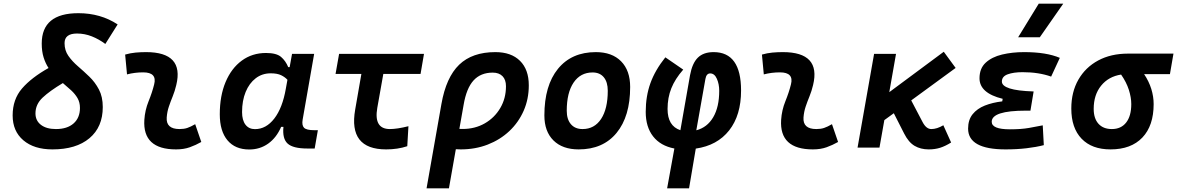

<svg xmlns="http://www.w3.org/2000/svg" viewBox="-20 -815 6498 1060"><path d="M269.5 9.8Q168 9.8 108.9 -40.5Q49.8 -90.8 49.8 -177.7Q49.8 -266.6 101.8 -326.7Q153.8 -386.7 248 -439.5Q231 -465.3 220.7 -498.3Q210.4 -531.2 210.4 -574.7Q210.4 -742.2 412.6 -742.2Q535.2 -742.2 629.4 -680.2L561.5 -572.3Q526.4 -598.6 486.8 -614.3Q447.3 -629.9 405.3 -629.9Q336.4 -629.9 336.4 -576.7Q336.4 -536.6 357.7 -506.3Q378.9 -476.1 410.4 -449Q441.9 -421.9 473.4 -391.6Q504.9 -361.3 526.1 -321Q547.4 -280.8 547.4 -224.1Q547.4 -113.8 473.9 -52Q400.4 9.8 269.5 9.8ZM327.1 -356.4Q254.4 -313 215.1 -275.9Q175.8 -238.8 175.8 -189Q175.8 -148.9 206.1 -125.7Q236.3 -102.5 288.6 -102.5Q351.1 -102.5 386.2 -133.5Q421.4 -164.6 421.4 -219.2Q421.4 -250 408 -273.2Q394.5 -296.4 373 -316.2Q351.6 -335.9 327.1 -356.4Z M1057.6 -129.4 1091.3 -31.2Q1061.5 -14.2 1028.3 -2.2Q995.1 9.8 952.1 9.8Q766.6 9.8 776.9 -153.3Q780.3 -206.5 800.3 -255.9Q820.3 -305.2 831.1 -349.1Q848.1 -415.5 770.5 -415.5Q724.1 -415.5 681.2 -404.3L670.9 -513.7Q699.7 -522 728.5 -524.7Q757.3 -527.3 786.1 -527.3Q997.6 -527.3 953.1 -345.2Q945.3 -312 933.6 -283.4Q921.9 -254.9 912.4 -226.8Q902.8 -198.7 900.4 -166.5Q896 -102.5 971.2 -102.5Q995.6 -102.5 1013.9 -108.6Q1032.2 -114.7 1057.6 -129.4Z M1579.1 -444.3 1592.3 -517.6H1714.4L1650.9 -154.8Q1645.5 -123.5 1658.4 -109.9Q1671.4 -96.2 1715.8 -96.2H1734.9L1717.3 4.9H1676.8Q1598.1 4.9 1568.1 -22.2Q1538.1 -49.3 1544.9 -114.7H1532.2Q1506.3 -54.7 1460.7 -22.2Q1415 10.3 1356 10.3Q1278.3 10.3 1235.8 -40.5Q1193.4 -91.3 1193.4 -184.1Q1193.4 -285.6 1225.3 -361.8Q1257.3 -438 1314.7 -480.2Q1372.1 -522.5 1448.7 -522.5Q1506.3 -522.5 1531.7 -500.7Q1557.1 -479 1571.3 -444.3ZM1474.6 -410.2Q1427.2 -410.2 1391.6 -382.8Q1356 -355.5 1336.2 -307.4Q1316.4 -259.3 1316.4 -196.3Q1316.4 -151.4 1335.2 -126.7Q1354 -102.1 1387.7 -102.1Q1449.2 -102.1 1494.4 -160.6Q1539.6 -219.2 1558.1 -325.7L1566.9 -374.5Q1553.7 -389.2 1532.2 -399.7Q1510.7 -410.2 1474.6 -410.2Z M2111.8 9.8Q1902.3 9.8 1940.9 -210L1975.1 -406.7H1832.5L1852.1 -517.6H2320.8L2301.8 -406.7H2096.2L2063 -219.7Q2042.5 -102.5 2132.3 -102.5Q2172.4 -102.5 2234.9 -118.2L2228.5 -7.8Q2175.3 9.8 2111.8 9.8Z M2714.8 -527.3Q2802.2 -527.3 2850.8 -479.2Q2899.4 -431.2 2899.4 -343.8Q2899.4 -268.1 2871.1 -203.6Q2842.8 -139.2 2792 -91.3Q2741.2 -43.5 2672.6 -16.8Q2604 9.8 2523.4 9.8Q2510.3 9.8 2496.6 8.8L2458.5 224.6H2335L2417 -240.7Q2442.9 -388.2 2515.1 -457.8Q2587.4 -527.3 2714.8 -527.3ZM2539.6 -236.3 2516.1 -103.5Q2524.9 -103 2534.2 -103Q2602.5 -103 2656.5 -134Q2710.4 -165 2741.9 -218.5Q2773.4 -272 2773.4 -338.9Q2773.4 -375 2754.2 -394.5Q2734.9 -414.1 2700.2 -414.1Q2633.8 -414.1 2594.5 -371.1Q2555.2 -328.1 2539.6 -236.3Z M3174.8 9.8Q3085.4 9.8 3035.4 -39.8Q2985.4 -89.4 2985.4 -177.7Q2985.4 -342.8 3060.5 -435.1Q3135.7 -527.3 3269.5 -527.3Q3358.9 -527.3 3408.9 -476.6Q3459 -425.8 3459 -335Q3459 -172.4 3384 -81.3Q3309.1 9.8 3174.8 9.8ZM3196.3 -102.5Q3261.7 -102.5 3298.6 -158.4Q3335.4 -214.4 3335.4 -314Q3335.4 -361.8 3313.5 -388.4Q3291.5 -415 3251.5 -415Q3184.6 -415 3146.7 -359.1Q3108.9 -303.2 3108.9 -203.6Q3108.9 -156.2 3131.8 -129.4Q3154.8 -102.5 3196.3 -102.5Z M3784.2 224.6H3663.1L3703.1 4.9Q3626.5 -9.8 3585.7 -62Q3544.9 -114.3 3544.9 -197.3Q3544.9 -283.7 3570.8 -355.7Q3596.7 -427.7 3653.3 -498.5L3752 -430.7Q3707 -379.4 3686.3 -327.6Q3665.5 -275.9 3665.5 -213.4Q3665.5 -119.6 3736.3 -96.2L3789.6 -399.9Q3801.8 -466.3 3832.8 -496.8Q3863.8 -527.3 3919.9 -527.3Q4071.3 -527.3 4071.3 -315.4Q4071.3 -178.7 4005.6 -95.2Q3939.9 -11.7 3821.3 5.4ZM3824.2 -95.7Q3884.3 -111.3 3917.5 -167.7Q3950.7 -224.1 3950.7 -314Q3950.7 -350.6 3937.7 -380.1Q3924.8 -409.7 3900.9 -409.7Q3879.9 -409.7 3874.5 -379.4Z M4573.2 -129.4 4606.9 -31.2Q4577.1 -14.2 4543.9 -2.2Q4510.7 9.8 4467.8 9.8Q4282.2 9.8 4292.5 -153.3Q4295.9 -206.5 4315.9 -255.9Q4335.9 -305.2 4346.7 -349.1Q4363.8 -415.5 4286.1 -415.5Q4239.7 -415.5 4196.8 -404.3L4186.5 -513.7Q4215.3 -522 4244.1 -524.7Q4272.9 -527.3 4301.8 -527.3Q4513.2 -527.3 4468.8 -345.2Q4460.9 -312 4449.2 -283.4Q4437.5 -254.9 4428 -226.8Q4418.5 -198.7 4416 -166.5Q4411.6 -102.5 4486.8 -102.5Q4511.2 -102.5 4529.5 -108.6Q4547.9 -114.7 4573.2 -129.4Z M4714.4 0 4805.7 -517.6H4926.8L4889.6 -306.2L5190.4 -529.3L5255.9 -439.9L5010.7 -260.7L5073.7 -140.6Q5093.8 -102.5 5121.6 -102.5Q5152.8 -102.5 5188 -123.5L5231 -28.3Q5198.2 -7.8 5169.7 1Q5141.1 9.8 5107.4 9.8Q5062.5 9.8 5029.3 -9.8Q4996.1 -29.3 4971.7 -77.6L4914.6 -189.9L4862.3 -151.9L4835.4 0Z M5531.7 9.8Q5324.7 9.8 5324.7 -105Q5324.7 -153.3 5349.6 -184.3Q5374.5 -215.3 5417 -232.2Q5459.5 -249 5513.2 -255.4L5515.6 -269.5Q5387.7 -300.8 5387.7 -382.8Q5387.7 -437.5 5421.9 -469Q5456.1 -500.5 5512.2 -513.9Q5568.4 -527.3 5634.3 -527.3Q5756.8 -527.3 5831.1 -495.6L5783.2 -392.1Q5714.8 -416.5 5625.5 -416.5Q5575.7 -416.5 5543.5 -404.8Q5511.2 -393.1 5511.2 -364.7Q5511.2 -340.8 5554 -326.9Q5596.7 -313 5686.5 -310.1L5668.9 -204.1H5643.6Q5455.1 -204.1 5455.1 -142.6Q5455.1 -101.1 5555.2 -101.1Q5617.7 -101.1 5660.2 -108.6Q5702.6 -116.2 5736.8 -123L5742.7 -13.7Q5701.2 -2.9 5647.7 3.4Q5594.2 9.8 5531.7 9.8ZM5601.1 -609.4 5714.8 -794.9H5850.1L5720.7 -609.4Z M6110.8 9.8Q6007.8 9.8 5951.2 -49.3Q5894.5 -108.4 5894.5 -215.8Q5894.5 -307.1 5933.6 -375.2Q5972.7 -443.4 6043 -481.2Q6113.3 -519 6207.5 -519H6458.5L6439 -405.8H6296.4Q6323.2 -365.7 6336.2 -323.7Q6349.1 -281.7 6349.1 -240.2Q6349.1 -121.1 6286.9 -55.7Q6224.6 9.8 6110.8 9.8ZM6169.4 -403.3Q6100.1 -392.6 6059.1 -342Q6018.1 -291.5 6018.1 -213.9Q6018.1 -161.1 6044.4 -131.8Q6070.8 -102.5 6118.2 -102.5Q6169.4 -102.5 6197.5 -138.7Q6225.6 -174.8 6225.6 -240.2Q6225.6 -276.9 6212.2 -319.1Q6198.7 -361.3 6169.4 -403.3Z"/></svg>

Font: Cascadia Code NF SemiBold
Style: Italic
Weight: 600
Italic angle: -10°
Monospace: yes
Designer: Aaron Bell
Foundry: Saja Typeworks
Version: Version 2404.023; ttfautohint (v1.8.4)